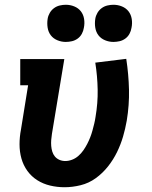

<svg xmlns="http://www.w3.org/2000/svg" viewBox="-20 -778 640 806"><path d="M251 8Q220 8 190.5 1Q161 -6 136.5 -21.5Q112 -37 95 -60.5Q78 -84 70 -112.5Q62 -141 62 -172Q62 -203 68 -234L98 -420H65V-530H250L198 -216Q196 -203 195 -190.5Q194 -178 195 -165.5Q196 -153 199.5 -141.5Q203 -130 210.5 -121Q218 -112 229.5 -107Q241 -102 254 -102Q268 -102 282.5 -107.5Q297 -113 309 -123.5Q321 -134 330 -147Q339 -160 346 -173.5Q353 -187 358.5 -201Q364 -215 368 -229.5Q372 -244 375.5 -258.5Q379 -273 381 -287Q391 -345 390 -401.5Q389 -458 380 -515L510 -531Q520 -466 521.5 -401.5Q523 -337 512 -271Q506 -237 496.5 -204.5Q487 -172 471.5 -140Q456 -108 433.5 -79.5Q411 -51 382 -30Q353 -9 318.5 -0.5Q284 8 251 8ZM456 -602Q438 -602 421 -609Q404 -616 393.5 -629.5Q383 -643 380 -661.5Q377 -680 380 -699Q382 -712 389 -724Q396 -736 407 -744Q418 -752 431 -755Q444 -758 456 -758Q475 -758 492 -751Q509 -744 519.5 -730.5Q530 -717 533 -698.5Q536 -680 532 -661Q530 -648 523.5 -636Q517 -624 506 -616Q495 -608 482 -605Q469 -602 456 -602ZM256 -602Q238 -602 221 -609Q204 -616 193.5 -629.5Q183 -643 180 -661.5Q177 -680 180 -699Q182 -712 189 -724Q196 -736 207 -744Q218 -752 231 -755Q244 -758 256 -758Q275 -758 292 -751Q309 -744 319.5 -730.5Q330 -717 333 -698.5Q336 -680 332 -661Q330 -648 323.5 -636Q317 -624 306 -616Q295 -608 282 -605Q269 -602 256 -602Z"/></svg>

Font: Iosevka Curly Slab XBdExObl
Style: Regular
Weight: 800
Width: 7
Italic angle: -9°
Monospace: yes
Designer: Belleve Invis
Foundry: Belleve Invis
Version: Version 11.1.0; ttfautohint (v1.8.3)